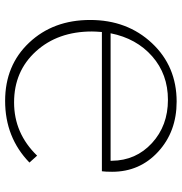

<svg xmlns="http://www.w3.org/2000/svg" viewBox="0 -704 710 750"><g transform="rotate(-90 355.0 -329.0)"><path d="M336 -664Q475 -664 563.5 -570Q652 -476 652 -332Q652 -187 561.5 -90.5Q471 6 333 6Q216 6 137.5 -66Q59 -138 59 -246Q59 -272 61 -286H605Q607 -312 607 -325Q607 -458 529.5 -543.5Q452 -629 330 -629Q209 -629 122 -539L95 -569Q193 -664 336 -664ZM340 -28Q440 -28 510 -89.5Q580 -151 600 -252H102V-247Q103 -153 171 -90.5Q239 -28 340 -28Z"/></g></svg>

Font: EauTestSC Light
Style: Regular
Weight: 300
Designer: Christian Thalmann (Catharsis Fonts)
Version: Version 0.001;PS 000.001;hotconv 1.0.88;makeotf.lib2.5.64775